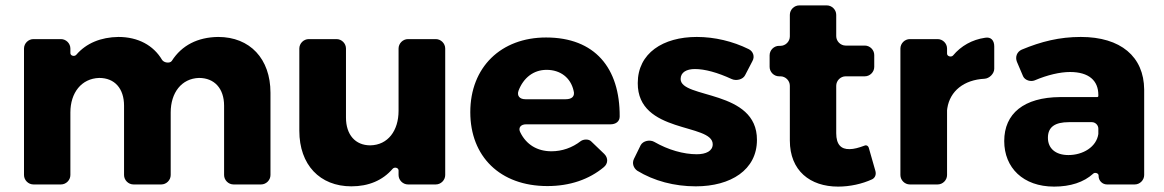

<svg xmlns="http://www.w3.org/2000/svg" viewBox="-20 -684 4317 712"><path d="M789 -547C713 -546 654 -516 617 -458C610 -448 588 -451 581 -462C549 -516 492 -547 419 -547C354 -546 300 -524 263 -481C256 -473 241 -477 241 -487V-504C241 -523 225 -539 206 -539H104C85 -539 69 -523 69 -504V-35C69 -16 85 0 104 0H206C225 0 241 -16 241 -35V-267C241 -340 282 -393 348 -395C405 -395 440 -356 440 -292V-35C440 -16 456 0 475 0H578C597 0 613 -16 613 -35V-267C613 -340 653 -393 718 -395C775 -395 811 -356 811 -292V-35C811 -16 827 0 846 0H948C967 0 983 -16 983 -35V-340C983 -466 907 -547 789 -547Z M1596 -539H1493C1474 -539 1458 -523 1458 -504V-273C1458 -200 1419 -146 1353 -145C1298 -145 1263 -184 1263 -248V-504C1263 -523 1247 -539 1228 -539H1125C1106 -539 1090 -523 1090 -504V-199C1090 -73 1166 7 1283 7C1347 7 1399 -15 1436 -58C1443 -66 1458 -62 1458 -52V-35C1458 -16 1474 0 1493 0H1596C1615 0 1631 -16 1631 -35V-504C1631 -523 1615 -539 1596 -539Z M2005 -545C1838 -545 1724 -435 1724 -268C1724 -104 1834 6 2010 6C2094 6 2165 -19 2219 -64C2235 -77 2236 -98 2221 -113L2172 -160C2163 -169 2144 -168 2134 -161C2102 -136 2064 -123 2025 -123C1972 -123 1932 -148 1910 -192C1900 -210 1911 -223 1931 -223H2244C2263 -223 2278 -233 2278 -252C2279 -432 2186 -545 2005 -545ZM1903 -348C1921 -395 1958 -425 2007 -425C2058 -425 2096 -396 2107 -348C2113 -327 2101 -316 2078 -316H1928C1907 -316 1896 -329 1903 -348Z M2564 -547C2439 -547 2345 -487 2345 -376C2344 -187 2623 -228 2623 -149C2623 -124 2598 -112 2564 -112C2515 -112 2458 -128 2406 -158C2390 -167 2365 -162 2356 -146L2331 -95C2323 -79 2329 -61 2343 -51C2405 -13 2481 7 2560 7C2690 7 2787 -54 2787 -165C2788 -353 2504 -317 2504 -391C2504 -416 2526 -428 2557 -428C2594 -428 2641 -415 2693 -391C2710 -383 2735 -389 2743 -405L2770 -457C2780 -474 2773 -494 2756 -502C2697 -531 2630 -547 2564 -547Z M3186 -144C3165 -136 3146 -131 3131 -131C3099 -130 3081 -148 3081 -190V-366C3081 -385 3097 -401 3116 -401H3187C3206 -401 3222 -417 3222 -436V-480C3222 -499 3206 -515 3187 -515H3116C3097 -515 3081 -531 3081 -550V-629C3081 -648 3065 -664 3046 -664H2944C2925 -664 2909 -648 2909 -629V-549C2909 -530 2893 -514 2874 -514H2869C2850 -514 2834 -498 2834 -479V-436C2834 -417 2850 -401 2869 -401H2874C2893 -401 2909 -385 2909 -366V-163C2909 -51 2984 8 3088 8C3132 8 3177 -2 3214 -19C3226 -25 3230 -38 3226 -51L3202 -135C3200 -143 3193 -147 3186 -144Z M3457 -539H3354C3335 -539 3319 -523 3319 -504V-35C3319 -16 3335 0 3354 0H3457C3476 0 3492 -16 3492 -35V-275C3492 -275 3493 -282 3493 -283C3503 -346 3554 -388 3631 -392C3649 -393 3667 -411 3667 -429V-512C3667 -534 3655 -548 3633 -544C3585 -537 3544 -514 3514 -478C3507 -471 3492 -475 3492 -485V-504C3492 -523 3476 -539 3457 -539Z M3988 -547C3909 -547 3841 -530 3769 -500C3751 -492 3744 -473 3751 -455L3774 -401C3781 -386 3802 -380 3817 -386C3864 -406 3911 -417 3948 -417C4018 -417 4053 -385 4053 -332V-328C4053 -326 4051 -324 4049 -324H3911C3777 -323 3704 -263 3704 -161C3704 -62 3774 8 3889 8C3949 8 3999 -8 4034 -40C4040 -46 4054 -42 4054 -33V-31C4054 -14 4068 0 4085 0H4188C4207 0 4223 -16 4223 -35V-352C4222 -474 4136 -547 3988 -547ZM3942 -109C3894 -109 3866 -134 3866 -173C3866 -213 3892 -231 3944 -231H4029C4042 -231 4053 -220 4053 -207V-187C4046 -139 3996 -109 3942 -109Z"/></svg>

Font: Trueno
Style: RoundBd
Weight: 700
Designer: Julieta Ulanovsky, Jasper
Foundry: Julieta Ulanovsky, Cannot Into Space Fonts
Version: Version 3.001